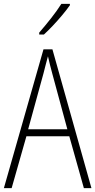

<svg xmlns="http://www.w3.org/2000/svg" viewBox="-20 -969 491 989"><path d="M412 0 337 -267H116L40 0H0L204 -715H250L451 0ZM249 -591Q243 -614 237.5 -635Q232 -656 227 -679Q221 -657 215.5 -636Q210 -615 204 -591L125 -303H327ZM340 -942Q324 -919 300.5 -891Q277 -863 252 -836.5Q227 -810 206 -791H182V-801Q214 -838 243.5 -875.5Q273 -913 296 -949H340Z"/></svg>

Font: Noto Sans Arabic Cond ExtLt
Style: Regular
Weight: 200
Width: 3
Designer: Monotype Design Team, Nadine Chahine, Nizar Qandah and Khaled Hosny
Foundry: Monotype Imaging Inc.
Version: Version 2.012; ttfautohint (v1.8.4.7-5d5b)